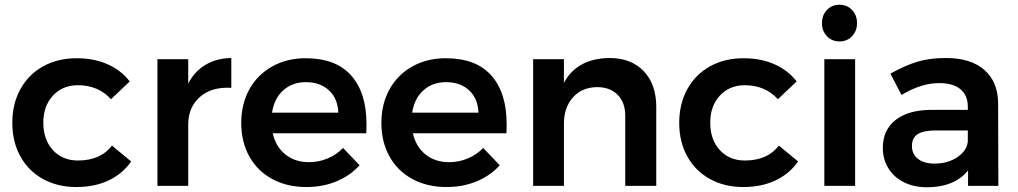

<svg xmlns="http://www.w3.org/2000/svg" viewBox="-20 -785 4302 811"><path d="M309 -425Q244 -425 203.5 -381Q163 -337 163 -267Q163 -195 203.5 -151Q244 -107 309 -107Q405 -107 453 -170L534 -103Q498 -51 439 -23Q380 5 302 5Q223 5 161.5 -29Q100 -63 66 -124.5Q32 -186 32 -266Q32 -347 66.5 -409Q101 -471 162.5 -505Q224 -539 304 -539Q377 -539 434.5 -513.5Q492 -488 528 -441L449 -366Q395 -425 309 -425Z M957 -540V-414Q874 -419 824.5 -375.5Q775 -332 775 -258V0H645V-535H775V-432Q802 -484 848.5 -511.5Q895 -539 957 -540Z M1528 -261Q1528 -235 1527 -222H1132Q1145 -165 1185.5 -132.5Q1226 -100 1285 -100Q1326 -100 1363.5 -115.5Q1401 -131 1429 -160L1499 -87Q1459 -43 1401.5 -19Q1344 5 1274 5Q1192 5 1129.5 -29Q1067 -63 1033 -124.5Q999 -186 999 -266Q999 -346 1033.5 -408Q1068 -470 1130 -504.5Q1192 -539 1271 -539Q1399 -539 1463.5 -466Q1528 -393 1528 -261ZM1409 -309Q1407 -368 1370 -403Q1333 -438 1272 -438Q1215 -438 1176.5 -403.5Q1138 -369 1129 -309Z M2120 -261Q2120 -235 2119 -222H1724Q1737 -165 1777.5 -132.5Q1818 -100 1877 -100Q1918 -100 1955.5 -115.5Q1993 -131 2021 -160L2091 -87Q2051 -43 1993.5 -19Q1936 5 1866 5Q1784 5 1721.5 -29Q1659 -63 1625 -124.5Q1591 -186 1591 -266Q1591 -346 1625.5 -408Q1660 -470 1722 -504.5Q1784 -539 1863 -539Q1991 -539 2055.5 -466Q2120 -393 2120 -261ZM2001 -309Q1999 -368 1962 -403Q1925 -438 1864 -438Q1807 -438 1768.5 -403.5Q1730 -369 1721 -309Z M2752 -334V0H2621V-296Q2621 -352 2589 -384.5Q2557 -417 2502 -417Q2437 -416 2399.5 -373Q2362 -330 2362 -263V0H2232V-535H2362V-435Q2417 -538 2554 -540Q2646 -540 2699 -484.5Q2752 -429 2752 -334Z M3126 -425Q3061 -425 3020.5 -381Q2980 -337 2980 -267Q2980 -195 3020.5 -151Q3061 -107 3126 -107Q3222 -107 3270 -170L3351 -103Q3315 -51 3256 -23Q3197 5 3119 5Q3040 5 2978.5 -29Q2917 -63 2883 -124.5Q2849 -186 2849 -266Q2849 -347 2883.5 -409Q2918 -471 2979.5 -505Q3041 -539 3121 -539Q3194 -539 3251.5 -513.5Q3309 -488 3345 -441L3266 -366Q3212 -425 3126 -425Z M3462 -535H3592V0H3462ZM3600 -687Q3600 -654 3579 -632Q3558 -610 3526 -610Q3494 -610 3473 -632Q3452 -654 3452 -687Q3452 -721 3473 -743Q3494 -765 3526 -765Q3558 -765 3579 -743Q3600 -721 3600 -687Z M4069 0V-65Q4041 -30 3997 -12Q3953 6 3896 6Q3840 6 3797.5 -15.5Q3755 -37 3732 -75Q3709 -113 3709 -160Q3709 -235 3762 -277.5Q3815 -320 3912 -321H4068V-335Q4068 -382 4037 -408Q4006 -434 3947 -434Q3871 -434 3788 -384L3741 -474Q3804 -509 3855.5 -524.5Q3907 -540 3976 -540Q4080 -540 4137.5 -490Q4195 -440 4196 -350L4197 0ZM4068 -186V-234H3933Q3881 -234 3856.5 -218.5Q3832 -203 3832 -168Q3832 -134 3857.5 -114Q3883 -94 3927 -94Q3983 -94 4023 -120.5Q4063 -147 4068 -186Z"/></svg>

Font: Montserrat Medium
Style: Regular
Weight: 500
Designer: Julieta Ulanovsky
Foundry: Julieta Ulanovsky
Version: Version 6.001